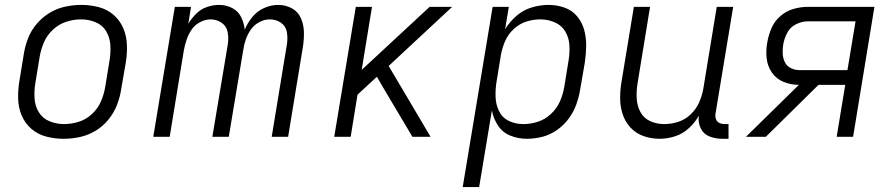

<svg xmlns="http://www.w3.org/2000/svg" viewBox="-20 -558 3640 783"><path d="M239 8Q272 8 305 1Q338 -6 368.5 -24Q399 -42 421.5 -69.5Q444 -97 456.5 -128.5Q469 -160 474 -193L493 -303Q499 -339 497.5 -375.5Q496 -412 482.5 -443.5Q469 -475 443 -497.5Q417 -520 382.5 -529Q348 -538 312 -538Q280 -538 246.5 -531Q213 -524 183 -506Q153 -488 130 -461Q107 -434 94.5 -402Q82 -370 77 -337L59 -227Q53 -191 54 -155Q55 -119 68.5 -87Q82 -55 108 -32.5Q134 -10 168.5 -1Q203 8 239 8ZM241 -52Q210 -52 182 -63.5Q154 -75 138.5 -100Q123 -125 121 -156Q119 -187 124 -218L142 -328Q147 -357 159.5 -386Q172 -415 196.5 -437.5Q221 -460 251 -469.5Q281 -479 311 -479Q341 -479 369.5 -467.5Q398 -456 413 -430.5Q428 -405 430 -374.5Q432 -344 427 -313L409 -203Q404 -173 391.5 -144Q379 -115 354.5 -92.5Q330 -70 300 -61Q270 -52 241 -52Z M605 0H672L730 -354Q734 -376 741.5 -397.5Q749 -419 762 -438Q775 -457 796.5 -468Q818 -479 839 -479Q864 -479 884 -465Q904 -451 908.5 -426.5Q913 -402 909 -377L846 0H913L972 -354Q975 -376 982.5 -397.5Q990 -419 1003.5 -438Q1017 -457 1038 -468Q1059 -479 1080 -479Q1106 -479 1126 -465Q1146 -451 1150 -426.5Q1154 -402 1150 -377L1088 0H1155L1215 -365Q1220 -396 1219.5 -426Q1219 -456 1207.5 -483Q1196 -510 1170.5 -524Q1145 -538 1114 -538Q1086 -538 1057.5 -525.5Q1029 -513 1009 -488.5Q989 -464 978 -437Q975 -465 963 -489Q951 -513 926.5 -525.5Q902 -538 873 -538Q849 -538 824 -529.5Q799 -521 780 -502Q761 -483 748 -461L759 -530H693Z M1343 0H1410L1438 -172L1517 -245L1549 -190L1662 0H1736L1565 -289L1824 -530H1732L1455 -273L1497 -530H1431Z M1867 205H1934L1986 -108Q1992 -75 2010.5 -46.5Q2029 -18 2061 -5Q2093 8 2129 8Q2160 8 2191.5 0Q2223 -8 2251 -27.5Q2279 -47 2299 -74Q2319 -101 2330 -131.5Q2341 -162 2346 -193L2365 -303Q2370 -337 2370.5 -370.5Q2371 -404 2362.5 -435.5Q2354 -467 2333.5 -491.5Q2313 -516 2282 -527Q2251 -538 2217 -538Q2184 -538 2149.5 -528Q2115 -518 2087 -494Q2059 -470 2040 -439L2055 -530H1989ZM2114 -52Q2082 -52 2055 -65Q2028 -78 2015 -105Q2002 -132 2001 -163Q2000 -194 2005 -225L2023 -335Q2028 -363 2040 -390.5Q2052 -418 2075 -439.5Q2098 -461 2126.5 -470Q2155 -479 2183 -479Q2214 -479 2242 -467Q2270 -455 2285 -430Q2300 -405 2302 -374.5Q2304 -344 2299 -313L2281 -203Q2276 -173 2263.5 -144.5Q2251 -116 2227 -93.5Q2203 -71 2173.5 -61.5Q2144 -52 2114 -52Z M2670 8Q2701 8 2732.5 -2Q2764 -12 2789 -35Q2814 -58 2830 -86Q2826 -59 2837.5 -35Q2849 -11 2873.5 -1.5Q2898 8 2925 8H2951V-52H2935Q2923 -52 2913 -57Q2903 -62 2899.5 -73Q2896 -84 2898 -95L2970 -530H2903L2848 -195Q2843 -167 2831 -140Q2819 -113 2796.5 -91.5Q2774 -70 2745.5 -61Q2717 -52 2689 -52Q2658 -52 2631.5 -64Q2605 -76 2591.5 -101.5Q2578 -127 2576.5 -157Q2575 -187 2580 -218L2631 -530H2565L2515 -227Q2509 -193 2509 -158.5Q2509 -124 2519 -93Q2529 -62 2551 -38Q2573 -14 2604.5 -3Q2636 8 2670 8Z M3022 0H3103L3318 -212H3427L3392 0H3459L3546 -530H3273Q3245 -530 3215.5 -521.5Q3186 -513 3162 -492Q3138 -471 3126 -442.5Q3114 -414 3109 -385Q3103 -353 3106.5 -320.5Q3110 -288 3128 -262Q3146 -236 3175.5 -224Q3205 -212 3238 -212ZM3241 -272Q3222 -272 3205.5 -280Q3189 -288 3181 -304Q3173 -320 3172 -339Q3171 -358 3174 -376Q3178 -400 3190 -423.5Q3202 -447 3226 -459Q3250 -471 3274 -471H3469L3436 -272Z"/></svg>

Font: Iosevka Sparkle Light
Style: Italic
Weight: 300
Italic angle: -9°
Designer: Belleve Invis
Foundry: Belleve Invis
Version: Version 4.5.0; ttfautohint (v1.8.3)